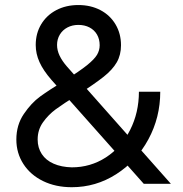

<svg xmlns="http://www.w3.org/2000/svg" viewBox="-20 -741 739 774"><path d="M45.9 -178.7Q45.9 -237.3 76.2 -281.7Q106.4 -326.2 142.1 -352.1Q177.7 -377.9 243.2 -418Q300.8 -454.1 330.6 -478Q360.4 -502 371.1 -520Q381.8 -538.1 381.8 -558.6Q381.8 -583 371.1 -601.6Q360.4 -620.1 340.8 -630.4Q321.3 -640.6 295.9 -640.6Q271.5 -640.6 252 -630.4Q232.4 -620.1 221.2 -601.6Q210 -583 210 -559.6Q210 -538.1 220.2 -516.6Q230.5 -495.1 250 -472.7L668.9 0H559.6L187.5 -418.9Q154.3 -457 139.2 -490.7Q124 -524.4 124 -559.6Q124 -606.4 146 -643.1Q168 -679.7 207 -700.2Q246.1 -720.7 295.9 -720.7Q345.7 -720.7 384.8 -700.2Q423.8 -679.7 445.8 -642.6Q467.8 -605.5 467.8 -558.6Q467.8 -519.5 450.7 -489.7Q433.6 -460 397.9 -431.6Q362.3 -403.3 293.9 -359.4Q234.4 -322.3 204.6 -300.3Q174.8 -278.3 153.3 -248Q131.8 -217.8 131.8 -178.7Q131.8 -145.5 148.4 -120.1Q165 -94.7 196.3 -81.1Q227.5 -67.4 269.5 -66.4Q344.7 -66.4 406.7 -106.4Q468.8 -146.5 504.4 -216.8Q540 -287.1 540 -371.1H626Q626 -267.6 578.1 -179.2Q530.3 -90.8 448.2 -38.6Q366.2 13.7 269.5 13.7Q204.1 13.7 153.3 -11.2Q102.5 -36.1 74.2 -80.1Q45.9 -124 45.9 -178.7Z"/></svg>

Font: Wanted Sans Std Variable
Style: Regular
Weight: 400
Designer: Original Design by Kil Hyung-jin and Kang Hanbin, Wanted Lab, Inc;
Foundry: Wanted Lab, Inc.
Version: Version 1.003;Glyphs 3.2 (3227)